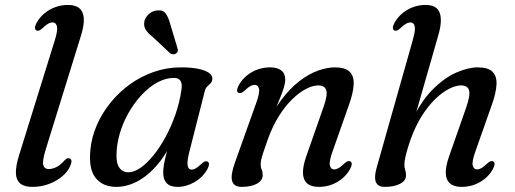

<svg xmlns="http://www.w3.org/2000/svg" viewBox="-20 -738 2064 769"><path d="M304.8 -596.8 163.4 -140.3Q148.8 -92.9 153.3 -76.9Q157.8 -60.9 175.3 -60.9Q190.7 -60.9 207.5 -69.7Q224.2 -78.4 238.1 -95.4Q244.4 -101.8 249 -103.6Q253.6 -105.3 258.4 -103.7Q264.6 -101.7 266 -94.4Q267.3 -87 262 -75.3Q252.9 -51.8 230 -32.3Q207 -12.8 175.9 -1.1Q144.8 10.5 110.3 10.5Q77.2 10.5 60.8 -3.3Q44.4 -17 43.7 -45.4Q43.1 -73.7 56.7 -117.2L199.6 -577Q212.1 -616.9 208 -632.6Q204 -648.3 190.4 -648.3Q182.5 -648.3 173.1 -643.2Q163.7 -638.2 150.4 -625.2Q142 -617.8 136.5 -615.7Q131 -613.7 125.9 -616Q120 -618.9 120.1 -626.7Q120.3 -634.5 126.2 -645.9Q138.3 -667.9 157.5 -684.1Q176.7 -700.3 200.9 -709.2Q225.1 -718.2 252.1 -718.2Q283.1 -718.2 298.8 -704.1Q314.4 -690.1 315.7 -662.9Q316.9 -635.8 304.8 -596.8Z M738.4 -130.2Q728.2 -89.5 731.7 -74.1Q735.2 -58.6 747 -58.6Q755.8 -58.6 764.6 -63.9Q773.4 -69.2 786.7 -81.7Q795.1 -89.3 800.6 -91.4Q806.1 -93.4 811.2 -90.9Q817.1 -88 817 -80.2Q816.8 -72.4 810.9 -61Q793.1 -28.4 759.8 -9Q726.4 10.5 691.2 10.5Q662.2 10.5 648 -4Q633.7 -18.5 633.7 -46.4Q633.7 -58 635.6 -72Q637.5 -85.9 642.4 -106.5Q647.3 -127.1 656.4 -158Q665.5 -188.9 679.6 -234.1L689.1 -216.9Q661.6 -144.4 622.6 -93.5Q583.6 -42.6 538.1 -16Q492.6 10.5 445.4 10.5Q392.5 10.5 363.5 -24.8Q334.5 -60.1 341.9 -136.7Q346.4 -186.9 367.1 -235.2Q387.8 -283.4 421.7 -325.7Q455.6 -367.9 499.9 -400Q544.2 -432 596.3 -450.1Q648.5 -468.2 705.2 -468.2Q747.9 -468.2 776.1 -462Q804.2 -455.8 818 -445.3Q831.7 -434.7 830.5 -421.3Q829.5 -410.5 823.3 -404.3Q817 -398.1 810.3 -391.9Q803.5 -385.7 800.6 -374.7ZM447.8 -141.3Q443 -89.8 456.3 -68.9Q469.5 -47.9 494.1 -47.9Q516.9 -47.9 542.8 -65.9Q568.6 -83.8 594.6 -115.8Q620.5 -147.8 643.2 -189.5Q665.9 -231.1 682.5 -279.1Q699.2 -327.1 706.5 -377Q710.8 -402.8 702.9 -414.4Q695 -426 677.3 -426Q646 -426 614.8 -410.1Q583.6 -394.2 555.4 -366Q527.2 -337.9 504.2 -301.6Q481.2 -265.3 466.5 -224.2Q451.8 -183.1 447.8 -141.3ZM662.3 -640.3 690.8 -545Q692.7 -539.5 692.2 -534Q691.7 -528.5 685.7 -524.1Q680.3 -520.3 674 -520.6Q667.7 -520.8 662.7 -523.5L591.4 -590.3Q573.8 -603.9 564.6 -617.6Q555.4 -631.3 557.6 -649.2Q559.8 -665.3 574 -679.6Q588.1 -693.9 608.8 -696.1Q632.5 -699.2 643.8 -683.6Q655.1 -668 662.3 -640.3Z M935.5 -366Q929.6 -368.9 929.7 -376.7Q929.9 -384.5 935.8 -395.9Q954 -428.9 987.8 -448.6Q1021.7 -468.2 1062.9 -468.2Q1090.5 -468.2 1106.5 -455.9Q1122.4 -443.6 1122.4 -419.5Q1122.4 -405.2 1116.7 -386.6Q1110.9 -368 1100.3 -341.8Q1089.7 -315.6 1074.4 -278.6Q1059.1 -241.5 1039.9 -190L1037.9 -211.3Q1066.8 -283.7 1103.1 -333.1Q1139.4 -382.4 1178.1 -412.3Q1216.8 -442.1 1253.8 -455.2Q1290.7 -468.2 1321 -468.2Q1363.2 -468.2 1380.8 -450.3Q1398.3 -432.3 1396.5 -399.3Q1394.7 -366.2 1378.6 -320.6L1311.6 -130.4Q1297.5 -91 1301.3 -75.2Q1305.1 -59.4 1318.4 -59.4Q1326.6 -59.4 1335.9 -64.6Q1345.1 -69.7 1358.4 -82.5Q1366.8 -90.1 1372.3 -92.2Q1377.8 -94.2 1382.9 -91.7Q1388.8 -88.8 1388.7 -81Q1388.5 -73.2 1382.6 -61.8Q1364.6 -28.8 1331.1 -9.2Q1297.5 10.5 1256.7 10.5Q1225.7 10.5 1209.9 -3.7Q1194.1 -17.8 1193.5 -44.9Q1192.8 -72 1206.1 -110.3L1274.6 -306Q1292.7 -355.8 1287 -375.8Q1281.3 -395.9 1254.1 -395.9Q1233.3 -395.9 1206.6 -382.3Q1179.9 -368.8 1151.7 -341.8Q1123.4 -314.8 1097.6 -274Q1071.8 -233.3 1052.3 -179Q1041.5 -148.1 1035.2 -129.3Q1028.9 -110.4 1026.5 -99.5Q1024 -88.5 1024 -80.8Q1024 -67.6 1028.1 -58.6Q1032.2 -49.5 1032.2 -36.6Q1032.2 -15.2 1009.3 -2.4Q986.4 10.5 947.6 10.5Q916.2 10.5 909.6 -13.4Q903 -37.2 921.1 -87.2L1006.8 -327.3Q1021 -366.7 1017.3 -382.5Q1013.6 -398.3 1000 -398.3Q992.1 -398.3 982.7 -393.2Q973.3 -388.2 960 -375.2Q951.6 -367.8 946.1 -365.7Q940.6 -363.7 935.5 -366Z M1634.6 -244.8 1735.5 -596.8Q1752.6 -655.4 1741 -686.8Q1729.4 -718.2 1684.6 -718.2Q1657.8 -718.2 1633.8 -709.2Q1609.8 -700.3 1590.8 -684.1Q1571.8 -667.9 1559.7 -645.9Q1553.8 -634.5 1553.6 -626.7Q1553.5 -618.9 1559.4 -616Q1564.5 -613.7 1570 -615.7Q1575.5 -617.8 1583.9 -625.2Q1597.2 -638.2 1606.6 -643.2Q1616 -648.3 1623.9 -648.3Q1637.5 -648.3 1641 -632.6Q1644.6 -616.9 1633.1 -577L1489.1 -68.2Q1482.1 -43.8 1482.3 -26.1Q1482.6 -8.4 1491.8 1Q1501 10.5 1520.3 10.5Q1559.4 10.5 1582.8 -2.1Q1606.1 -14.6 1606.1 -34.8Q1606.1 -48 1602.9 -57.2Q1599.7 -66.4 1599.7 -79.6Q1599.7 -88.8 1602.5 -103.1Q1605.2 -117.3 1610.8 -136.6Q1616.3 -155.9 1624.4 -179Q1643.9 -233.3 1669.7 -274Q1695.5 -314.8 1723.8 -341.8Q1752 -368.8 1778.7 -382.3Q1805.4 -395.9 1826.2 -395.9Q1853.4 -395.9 1858.8 -375.9Q1864.2 -356 1846.7 -306L1778.2 -110.3Q1764.9 -72 1765.5 -44.9Q1766.2 -17.8 1782 -3.7Q1797.8 10.5 1828.8 10.5Q1869.6 10.5 1903.2 -9.2Q1936.7 -28.8 1954.7 -61.8Q1960.6 -73.2 1960.8 -81Q1960.9 -88.8 1955 -91.7Q1949.9 -94.2 1944.4 -92.2Q1938.9 -90.1 1930.5 -82.5Q1917.2 -69.7 1908 -64.6Q1898.7 -59.4 1890.5 -59.4Q1877.2 -59.4 1873.4 -75.2Q1869.6 -91 1883.7 -130.4L1950.7 -320.6Q1966.8 -366.2 1968.6 -399.3Q1970.4 -432.3 1952.9 -450.3Q1935.3 -468.2 1893.1 -468.2Q1855.9 -468.2 1808 -447.6Q1760.1 -426.9 1712.3 -378.9Q1664.4 -330.8 1626.5 -248.2Z"/></svg>

Font: Fraunces
Style: Italic
Weight: 900
Italic angle: -16°
Version: Version 1.000;[0bf87f6ff]